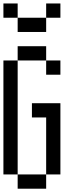

<svg xmlns="http://www.w3.org/2000/svg" viewBox="-20 -1187 457 1123"><path d="M0 -166.7V-833.3H83.3V-166.7ZM0 -1083.3V-1166.7H83.3V-1083.3ZM166.7 -500V-583.3H333.3V-166.7H250V-500ZM333.3 -833.3V-750H250V-833.3ZM333.3 -1166.7V-1083.3H250V-1166.7ZM83.3 -1000V-1083.3H250V-1000ZM83.3 -916.7H250V-833.3H83.3ZM83.3 -166.7H250V-83.3H83.3Z"/></svg>

Font: Galmuri11 Condensed
Style: Regular
Weight: 400
Width: 3
Designer: Lee Minseo (quiple)
Version: Version 2.399;hotconv 1.1.1;makeotfexe 2.6.0 DEVELOPMENT